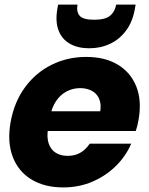

<svg xmlns="http://www.w3.org/2000/svg" viewBox="-20 -816 656 844"><path d="M169.4 -240.2 185.4 -326.9H420.6Q424.5 -351.9 419.4 -371Q414.3 -390.1 402 -402.8Q389.8 -415.5 371.8 -422Q353.7 -428.6 332.2 -428.6Q300.3 -428.6 272.9 -414.2Q245.5 -399.8 226.7 -372Q207.9 -344.3 200 -303.5L191.9 -254.7Q184.5 -213.2 194 -185.4Q203.5 -157.6 225.4 -144.2Q247.3 -130.9 276.5 -130.9Q301 -130.9 319.5 -138.2Q338.1 -145.5 351.7 -158Q365.4 -170.5 374.6 -184.6H556.8Q533.8 -130.3 489.9 -86.8Q446 -43.3 386.8 -17.7Q327.5 7.9 257.9 7.9Q176.3 7.9 118.7 -26.8Q61.1 -61.5 36.1 -126.3Q11.1 -191.1 26.6 -279.2Q42.6 -367.8 89.7 -432Q136.7 -496.3 206.6 -531.1Q276.4 -565.8 359 -565.8Q441.2 -565.8 497.8 -531.8Q554.4 -497.8 579.2 -435.7Q604 -373.6 589 -288.9Q587 -277.5 584 -265Q581 -252.6 576.6 -240.2ZM572.8 -776.6Q563.1 -720.8 534.6 -682.2Q506.1 -643.5 464.3 -623.7Q422.5 -603.8 371.9 -603.8Q322.2 -603.8 287.2 -623.7Q252.2 -643.5 237.4 -682.4Q222.5 -721.3 232.1 -777.1L235.6 -795.9H320.7Q315.2 -764.6 330 -746.9Q344.7 -729.2 393.7 -729.2Q442.7 -729.2 464 -746.9Q485.2 -764.6 490.7 -795.9H576.2Z"/></svg>

Font: Poppins Variable
Style: Italic
Weight: 100
Italic angle: -10°
Designer: Jonny Pinhorn
Foundry: Indian Type Foundry
Version: Version 6.000